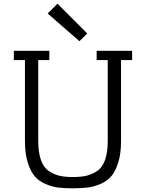

<svg xmlns="http://www.w3.org/2000/svg" viewBox="-20 -1005 790 1039"><path d="M55 -680H115V-241Q115 -174 130 -126Q145 -78 167.5 -51.5Q190 -25 226 -9.5Q262 6 295 10Q328 14 374 14Q420 14 453.5 10Q487 6 523.5 -9.5Q560 -25 582.5 -51.5Q605 -78 620 -126Q635 -174 635 -241V-680H695V-730H503V-680H563V-241Q563 -179 548 -138Q533 -97 504 -78.5Q475 -60 445.5 -53.5Q416 -47 374 -47Q333 -47 303.5 -53.5Q274 -60 245.5 -78.5Q217 -97 202 -138Q187 -179 187 -241V-680H247V-730H55ZM410 -782 238 -932 291 -985 452 -824Z"/></svg>

Font: Glegoo
Style: Regular
Weight: 400
Version: Version 2.0.1; ttfautohint (v0.9) -r 48 -G 60